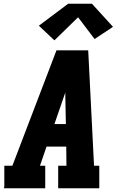

<svg xmlns="http://www.w3.org/2000/svg" viewBox="-20 -1003 640 1023"><path d="M0 0 3 -7V-120H46L281 -735H450L481 -120H509V0H290V-120H334L333 -222H228L193 -120H221V0ZM331 -342 328 -490Q328 -495 328 -500Q328 -505 328 -510Q326 -505 324.5 -500Q323 -495 321 -490L270 -342ZM270 -788 187 -866 343 -983H470L582 -860L484 -795L396 -911Z"/></svg>

Font: Iosevka Slab Heavy Extended
Style: Italic
Weight: 900
Width: 7
Italic angle: -9°
Monospace: yes
Designer: Belleve Invis
Foundry: Belleve Invis
Version: Version 11.1.0; ttfautohint (v1.8.3)